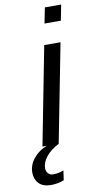

<svg xmlns="http://www.w3.org/2000/svg" viewBox="-163 -768 510 1018"><g transform="rotate(-10 92.0 -258.5)"><path d="M140.1 -640.6 156.7 -724.6H244.6L228 -640.6ZM16.1 0 118.7 -528.3H206.5L103.5 0ZM25.9 208.5Q-17.1 208.5 -39.1 185.5Q-61 162.6 -61 126.5Q-61 85.9 -33.2 51.5Q-5.4 17.1 39.1 0H104Q58.6 23.4 34.2 54Q9.8 84.5 9.8 115.2Q9.8 131.8 19.5 143.3Q29.3 154.8 47.9 154.8Q74.2 154.8 103.5 144L96.2 195.3Q63.5 208.5 25.9 208.5Z"/></g></svg>

Font: Liberation Sans
Style: Italic
Weight: 400
Italic angle: -12°
Designer: Steve Matteson
Foundry: Ascender Corporation
Version: Version 2.1.5